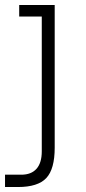

<svg xmlns="http://www.w3.org/2000/svg" viewBox="-25 -545 343 768"><path d="M46.9 203.1H-4.9V153.8H60.1Q100.1 153.8 121.1 130.1Q142.1 106.4 142.1 60.1V-479H51.8V-524.9H193.8V45.9Q193.8 131.3 160.2 167.2Q126.5 203.1 46.9 203.1Z"/></svg>

Font: Sora ExtraLight
Style: Regular
Weight: 200
Designer: Jonathan Barnbrook, Julián Moncada
Foundry: Barnbrook Fonts
Version: Version 2.000